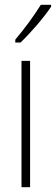

<svg xmlns="http://www.w3.org/2000/svg" viewBox="-20 -877 234 804"><path d="M194 -849V-857H151C119 -806 88 -764 44 -711V-699H66C105 -736 163 -802 194 -849ZM106 -93V-622H70V-93Z"/></svg>

Font: Noto Sans Kannada UI ExtraCondensed ExtraLight
Style: Regular
Weight: 200
Width: 2
Designer: Jelle Bosma - Monotype Design Team
Foundry: Monotype Imaging Inc.
Version: Version 2.005